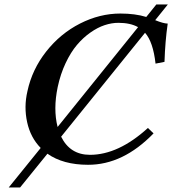

<svg xmlns="http://www.w3.org/2000/svg" viewBox="-20 -718 761 848"><path d="M250 -114.3Q289.6 -34.2 377.4 -34.2Q502.9 -34.2 633.3 -152.8L658.2 -128.9Q523.4 10.3 368.7 9.8Q258.8 9.8 189.5 -39.1L68.8 109.9H18.6L159.7 -64.5Q114.7 -110.4 99.9 -178.2Q85 -246.1 101.1 -314.9Q121.6 -411.1 184.1 -490.5Q246.6 -569.8 333.5 -614Q420.4 -658.2 511.7 -658.2Q577.1 -658.2 626 -643.1L670.4 -698.2H721.2L665.5 -628.9Q701.2 -614.3 720.7 -613.8Q709.5 -536.6 706.5 -444.8L667 -437Q656.2 -533.2 620.6 -573.2ZM234.4 -157.2 589.8 -598.1Q555.7 -617.2 502.9 -617.2Q473.1 -617.2 442.1 -606.9Q411.1 -596.7 379.2 -574.2Q347.2 -551.8 319.8 -519.5Q292.5 -487.3 269.8 -439.2Q247.1 -391.1 234.9 -334Q214.4 -235.8 234.4 -157.2Z"/></svg>

Font: Linux Libertine Slanted
Style: Semibold Slanted
Weight: 600
Designer: Philipp H. Poll
Foundry: Philipp H. Poll
Version: Version 5.1.1